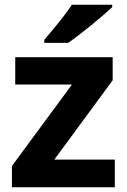

<svg xmlns="http://www.w3.org/2000/svg" viewBox="-20 -786 533 806"><path d="M462 0H30V-89L282 -431H44V-546H453V-449L208 -116H462ZM451 -756Q436 -742 413 -722Q390 -702 363 -680Q336 -658 310.5 -638.5Q285 -619 266 -606H166V-619Q182 -638 203.5 -663.5Q225 -689 246 -716.5Q267 -744 282 -766H451Z"/></svg>

Font: Noto Sans Khmer UI
Style: Bold
Weight: 700
Designer: Danh Hong and the Monotype Design Team
Foundry: Monotype Imaging Inc.
Version: Version 2.002; ttfautohint (v1.8.4.7-5d5b)